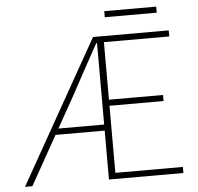

<svg xmlns="http://www.w3.org/2000/svg" viewBox="-54 -829 912 884"><g transform="rotate(-5 402.0 -387.0)"><path d="M26 0 398 -660H748V-632H446V-366H696V-338H446V-28H758V0H414V-630H410Q379 -573 346 -513.5Q313 -454 280 -392L60 0ZM174 -226V-254H442V-226ZM460 -746V-774H700V-746Z"/></g></svg>

Font: SourceSans3VF
Style: Regular
Weight: 200
Designer: Paul D. Hunt
Foundry: Adobe
Version: Version 3.052;hotconv 1.1.0;makeotfexe 2.6.0